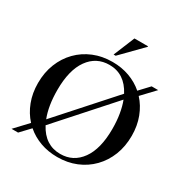

<svg xmlns="http://www.w3.org/2000/svg" viewBox="-209 -1104 1240 1285"><g transform="rotate(30 411.0 -462.0)"><path d="M414 -726Q484.5 -726 545 -704Q605.5 -682 652 -641.5L721 -715H771.5L678 -616Q722 -568.5 746.8 -503.5Q771.5 -438.5 771.5 -361.5Q771.5 -279.5 744.8 -211.5Q718 -143.5 669.2 -93.5Q620.5 -43.5 554.2 -16.2Q488 11 409.5 11Q338.5 11 278 -11Q217.5 -33 171 -73.5L101.5 0H51L144.5 -99.5Q100.5 -147 75.8 -212Q51 -277 51 -354.5Q51 -436 78 -504Q105 -572 153.8 -621.8Q202.5 -671.5 268.8 -698.8Q335 -726 414 -726ZM186.5 -379Q186.5 -317 195 -264.8Q203.5 -212.5 220 -171L586 -580Q524 -698.5 406 -698.5Q305 -698.5 245.8 -615.8Q186.5 -533 186.5 -379ZM416.5 -17Q517 -17 576.5 -99.8Q636 -182.5 636 -336Q636 -398 627.2 -450.2Q618.5 -502.5 602.5 -544L236.5 -134.5Q298.5 -17 416.5 -17ZM394 -772 461 -935H566V-931L410 -772Z"/></g></svg>

Font: Newsreader Display Medium
Style: Regular
Weight: 500
Designer: Hugues Gentile
Foundry: Production Type
Version: Version 1.001